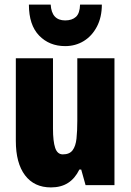

<svg xmlns="http://www.w3.org/2000/svg" viewBox="-20 -807 569 837"><path d="M479 -553V0H353L334 -68H326Q307 -29 276.5 -9.5Q246 10 202 10Q129 10 89 -43Q49 -96 49 -193V-553H211V-246Q211 -191 220.5 -162.5Q230 -134 254 -134Q283 -134 296.5 -152Q310 -170 313.5 -203Q317 -236 317 -280V-553ZM424 -787Q424 -732 402.5 -691Q381 -650 345 -628Q309 -606 264 -606Q195 -606 150.5 -652Q106 -698 106 -787H201Q205 -718 264 -718Q294 -718 311 -733.5Q328 -749 329 -787Z"/></svg>

Font: Noto Sans Thai Looped ExtraCondensed Black
Style: Regular
Weight: 900
Width: 2
Designer: Sasikarn Vongin, Ben Mitchell
Foundry: The Fontpad Ltd
Version: Version 1.001; ttfautohint (v1.8.4.7-5d5b)